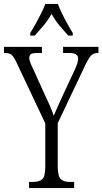

<svg xmlns="http://www.w3.org/2000/svg" viewBox="-25 -951 518 971"><path d="M122 0V-31H142Q174 -31 189 -45Q204 -59 204 -110V-327L59 -634Q45 -664 33.5 -673.5Q22 -683 1 -683H-5V-714H187V-683H162Q137 -683 130 -676Q123 -669 123 -659Q123 -649 128 -635Q133 -621 141 -606L197 -482Q212 -451 224.5 -422.5Q237 -394 247 -366Q262 -402 291 -465L353 -598Q362 -618 366 -631Q370 -644 370 -654Q370 -670 359 -676.5Q348 -683 323 -683H294V-714H473V-683H468Q449 -683 436.5 -671Q424 -659 406 -621L267 -328V-112Q267 -60 282 -45.5Q297 -31 328 -31H350V0ZM128 -784Q140 -803 154.5 -829Q169 -855 182.5 -882Q196 -909 204 -931H268Q280 -897 302.5 -855Q325 -813 343 -784V-771H320Q296 -798 274.5 -823.5Q253 -849 236 -881Q218 -849 196.5 -823.5Q175 -798 151 -771H128Z"/></svg>

Font: Noto Serif Ethiopic ExtraCondensed Light
Style: Regular
Weight: 300
Width: 2
Designer: Monotype Design Team
Foundry: Monotype Imaging Inc.
Version: Version 2.102; ttfautohint (v1.8.4.7-5d5b)